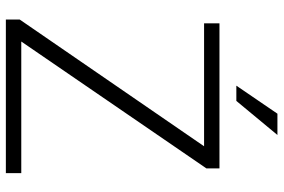

<svg xmlns="http://www.w3.org/2000/svg" viewBox="-172 -772 944 639"><g transform="rotate(90 299.5 -452.0)"><path d="M555.7 -51.3V0H44.4V-45.9L466.3 -659.7H57.1V-710.9H540V-667.5L117.7 -51.3ZM264.6 -767.1 357.9 -903.8H428.7L315.4 -767.1Z"/></g></svg>

Font: Vazirmatn RD UI ExtraLight
Style: Regular
Weight: 200
Designer: Saber Rastikerdar
Foundry: Saber Rastikerdar
Version: Version 33.003